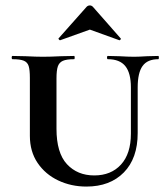

<svg xmlns="http://www.w3.org/2000/svg" viewBox="-20 -674 608 707"><path d="M377 -456Q374 -456 374 -462Q374 -468 377 -468L419 -467Q453 -465 474 -465Q490 -465 522 -467L563 -468Q565 -468 565 -462Q565 -456 563 -456Q523 -456 505 -431Q487 -406 487 -352V-184Q487 -91 436 -39Q385 13 298 13Q242 13 194.5 -9.5Q147 -32 118.5 -74Q90 -116 90 -174V-387Q90 -417 85.5 -431Q81 -445 67.5 -450.5Q54 -456 26 -456Q23 -456 23 -462Q23 -468 26 -468L74 -467Q114 -465 138 -465Q165 -465 205 -467L253 -468Q255 -468 255 -462Q255 -456 253 -456Q225 -456 211.5 -450Q198 -444 193 -429.5Q188 -415 188 -385V-200Q188 -111 226.5 -69.5Q265 -28 327 -28Q389 -28 425.5 -68Q462 -108 462 -182V-352Q462 -405 441.5 -430.5Q421 -456 377 -456ZM311 -654Q317 -654 322 -649L424 -533Q425 -533 425 -531Q425 -529 422.5 -527Q420 -525 419 -526L311 -565L202 -526Q200 -525 197 -528.5Q194 -532 196 -533L299 -649Q304 -654 311 -654Z"/></svg>

Font: Cormorant SC
Style: Bold
Weight: 700
Designer: Christian Thalmann (Catharsis Fonts)
Foundry: Catharsis Fonts
Version: Version 4.000